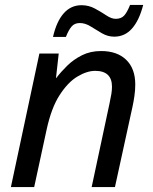

<svg xmlns="http://www.w3.org/2000/svg" viewBox="-20 -755 619 775"><path d="M24 0 139 -539H217L206 -440H207Q226 -465 251.5 -490Q277 -515 311 -532Q345 -549 388 -549Q453 -549 489.5 -513.5Q526 -478 526 -414Q526 -391 522.5 -367Q519 -343 515 -325L444 0H350L422 -337Q427 -360 429.5 -375.5Q432 -391 432 -405Q432 -469 364 -469Q331 -469 292.5 -446Q254 -423 220.5 -371Q187 -319 168 -231L118 0ZM194 -606Q208 -668 237 -701Q266 -734 309 -734Q338 -734 363 -720.5Q388 -707 409 -693Q430 -679 447 -679Q469 -679 481 -692Q493 -705 505 -735H558Q542 -673 513 -640Q484 -607 441 -607Q415 -607 391 -621Q367 -635 345.5 -648.5Q324 -662 302 -662Q281 -662 269 -648Q257 -634 246 -606Z"/></svg>

Font: Noto Sans
Style: Italic
Weight: 400
Italic angle: -12°
Designer: Monotype Design Team
Foundry: Monotype Imaging Inc.
Version: Version 2.013; ttfautohint (v1.8.4.7-5d5b)